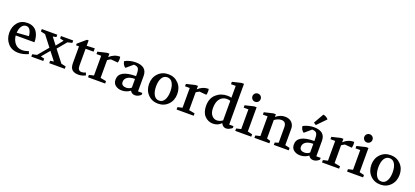

<svg xmlns="http://www.w3.org/2000/svg" viewBox="50 -2020 7025 3254"><g transform="rotate(20 3562.5 -392.5)"><path d="M42 -256Q42 -366 105 -440.5Q168 -515 279 -515Q337 -515 380.5 -493.5Q424 -472 449.5 -434Q475 -396 487 -349Q499 -302 499 -247H161Q168 -165 216 -107.5Q264 -50 347 -50Q400 -50 462 -73L479 -26Q386 15 302 15Q181 15 111.5 -64Q42 -143 42 -256ZM161 -296 375 -312Q372 -372 347 -416Q322 -460 276 -460Q226 -460 194.5 -413Q163 -366 161 -296Z M539 -457V-500H819V-457L757 -445L855 -317L954 -440L885 -457V-500H1106V-457L1024 -437L888 -274L1052 -62L1136 -43V0H856V-43L920 -53L803 -203L683 -59L748 -43V0H532V-43L613 -61L769 -247L621 -438Z M1179 -440V-470L1321 -591H1351V-494L1495 -500V-440H1351V-134Q1351 -45 1422 -45Q1452 -45 1494 -63L1511 -17Q1449 15 1383 15Q1311 15 1271.5 -19.5Q1232 -54 1232 -139V-440Z M1555 0V-43L1640 -63V-419H1555V-462L1715 -500H1759V-438Q1840 -515 1947 -515Q1953 -496 1953 -473Q1953 -436 1944 -407L1817 -418Q1787 -404 1759 -384V-63L1864 -43V0Z M2006 -124Q2006 -297 2313 -297V-332Q2313 -419 2288.5 -442.5Q2264 -466 2212 -466L2095 -366Q2071 -381 2054.5 -408.5Q2038 -436 2037 -467Q2079 -490 2129 -502.5Q2179 -515 2228 -515Q2433 -515 2433 -343V-65H2511V-32Q2488 -10 2460 2.5Q2432 15 2405 15Q2346 15 2318 -36Q2251 15 2167 15Q2101 15 2053.5 -20Q2006 -55 2006 -124ZM2132 -128Q2132 -91 2156.5 -73Q2181 -55 2219 -55Q2274 -55 2313 -89V-246Q2223 -246 2177.5 -213.5Q2132 -181 2132 -128Z M2820 -515Q2930 -515 3002 -440.5Q3074 -366 3074 -251Q3074 -135 3002 -60Q2930 15 2820 15Q2710 15 2637.5 -60Q2565 -135 2565 -251Q2565 -366 2637.5 -440.5Q2710 -515 2820 -515ZM2820 -460Q2758 -460 2724.5 -403Q2691 -346 2691 -251Q2691 -156 2724.5 -98Q2758 -40 2820 -40Q2882 -40 2915.5 -98.5Q2949 -157 2949 -251Q2949 -346 2915.5 -403Q2882 -460 2820 -460Z M3152 0V-43L3237 -63V-419H3152V-462L3312 -500H3356V-438Q3437 -515 3544 -515Q3550 -496 3550 -473Q3550 -436 3541 -407L3414 -418Q3384 -404 3356 -384V-63L3461 -43V0Z M3600 -232Q3600 -367 3683 -441Q3766 -515 3884 -515Q3926 -515 3957 -506V-719H3872V-762L4032 -800H4077V-65H4155V-32L4139 -19Q4129 -11 4101.5 2Q4074 15 4048 15Q4037 15 4026.5 12.5Q4016 10 4008 6Q4000 2 3993 -3.5Q3986 -9 3981.5 -14Q3977 -19 3972.5 -25Q3968 -31 3966 -35Q3964 -39 3961 -44L3959 -48Q3899 15 3811 15Q3724 15 3662 -48.5Q3600 -112 3600 -232ZM3723 -236Q3723 -150 3761.5 -105Q3800 -60 3853 -60Q3909 -60 3957 -97V-450Q3926 -460 3893 -460Q3817 -460 3770 -403Q3723 -346 3723 -236Z M4431 -652Q4431 -621 4409.5 -599.5Q4388 -578 4357 -578Q4326 -578 4304.5 -599.5Q4283 -621 4283 -652Q4283 -683 4304.5 -704.5Q4326 -726 4357 -726Q4388 -726 4409.5 -705Q4431 -684 4431 -652ZM4210 0V-43L4295 -63V-419H4210V-462L4370 -500H4414V-63L4499 -43V0Z M4556 0V-43L4641 -63V-419H4556V-462L4716 -500H4761V-452Q4837 -515 4922 -515Q5000 -515 5045 -471Q5090 -427 5090 -358V-63L5175 -43V0H4906V-43L4971 -63V-340Q4971 -442 4884 -442Q4825 -442 4761 -396V-63L4826 -43V0Z M5222 -124Q5222 -297 5529 -297V-332Q5529 -419 5504.5 -442.5Q5480 -466 5428 -466L5311 -366Q5287 -381 5270.5 -408.5Q5254 -436 5253 -467Q5295 -490 5345 -502.5Q5395 -515 5444 -515Q5649 -515 5649 -343V-65H5727V-32Q5704 -10 5676 2.5Q5648 15 5621 15Q5562 15 5534 -36Q5467 15 5383 15Q5317 15 5269.5 -20Q5222 -55 5222 -124ZM5348 -128Q5348 -91 5372.5 -73Q5397 -55 5435 -55Q5490 -55 5529 -89V-246Q5439 -246 5393.5 -213.5Q5348 -181 5348 -128ZM5416 -588 5520 -770Q5578 -760 5613 -717L5459 -559Z M5775 0V-43L5860 -63V-419H5775V-462L5935 -500H5979V-438Q6060 -515 6167 -515Q6173 -496 6173 -473Q6173 -436 6164 -407L6037 -418Q6007 -404 5979 -384V-63L6084 -43V0Z M6448 -652Q6448 -621 6426.5 -599.5Q6405 -578 6374 -578Q6343 -578 6321.5 -599.5Q6300 -621 6300 -652Q6300 -683 6321.5 -704.5Q6343 -726 6374 -726Q6405 -726 6426.5 -705Q6448 -684 6448 -652ZM6227 0V-43L6312 -63V-419H6227V-462L6387 -500H6431V-63L6516 -43V0Z M6829 -515Q6939 -515 7011 -440.5Q7083 -366 7083 -251Q7083 -135 7011 -60Q6939 15 6829 15Q6719 15 6646.5 -60Q6574 -135 6574 -251Q6574 -366 6646.5 -440.5Q6719 -515 6829 -515ZM6829 -460Q6767 -460 6733.5 -403Q6700 -346 6700 -251Q6700 -156 6733.5 -98Q6767 -40 6829 -40Q6891 -40 6924.5 -98.5Q6958 -157 6958 -251Q6958 -346 6924.5 -403Q6891 -460 6829 -460Z"/></g></svg>

Font: Volkhov
Style: Regular
Weight: 400
Designer: Cyreal (www.cyreal.org)
Foundry: Cyreal (www.cyreal.org)
Version: Version 1.010